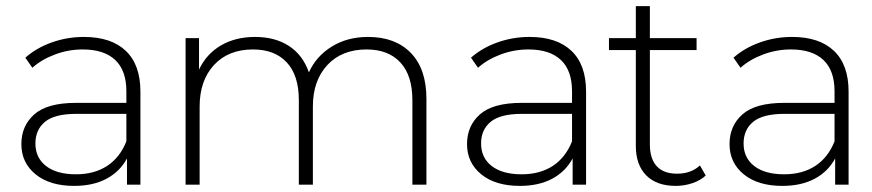

<svg xmlns="http://www.w3.org/2000/svg" viewBox="-20 -605 2858 629"><path d="M440 -305V0H396V-86Q373 -43 329 -19.5Q285 4 223 4Q143 4 96.5 -34Q50 -72 50 -133Q50 -193 92.5 -230.5Q135 -268 229 -268H394V-306Q394 -374 357.5 -408.5Q321 -443 251 -443Q204 -443 160 -426.5Q116 -410 86 -383L63 -416Q99 -448 149.5 -466Q200 -484 255 -484Q344 -484 392 -438.5Q440 -393 440 -305ZM394 -142V-232H230Q159 -232 127.5 -206Q96 -180 96 -135Q96 -88 131 -61Q166 -34 229 -34Q289 -34 331 -61.5Q373 -89 394 -142Z M1377 -281V0H1331V-277Q1331 -358 1291.5 -400.5Q1252 -443 1181 -443Q1100 -443 1052.5 -392Q1005 -341 1005 -256V0H959V-277Q959 -358 919.5 -400.5Q880 -443 809 -443Q728 -443 681 -392Q634 -341 634 -256V0H588V-480H632V-377Q656 -428 703.5 -456Q751 -484 816 -484Q881 -484 926.5 -454.5Q972 -425 992 -368Q1016 -421 1067 -452.5Q1118 -484 1186 -484Q1275 -484 1326 -431.5Q1377 -379 1377 -281Z M1900 -305V0H1856V-86Q1833 -43 1789 -19.5Q1745 4 1683 4Q1603 4 1556.5 -34Q1510 -72 1510 -133Q1510 -193 1552.5 -230.5Q1595 -268 1689 -268H1854V-306Q1854 -374 1817.5 -408.5Q1781 -443 1711 -443Q1664 -443 1620 -426.5Q1576 -410 1546 -383L1523 -416Q1559 -448 1609.5 -466Q1660 -484 1715 -484Q1804 -484 1852 -438.5Q1900 -393 1900 -305ZM1854 -142V-232H1690Q1619 -232 1587.5 -206Q1556 -180 1556 -135Q1556 -88 1591 -61Q1626 -34 1689 -34Q1749 -34 1791 -61.5Q1833 -89 1854 -142Z M2292 -30Q2275 -14 2248.5 -5Q2222 4 2194 4Q2131 4 2097 -30.5Q2063 -65 2063 -127V-441H1975V-480H2063V-585H2109V-480H2262V-441H2109V-132Q2109 -85 2131.5 -60.5Q2154 -36 2198 -36Q2244 -36 2273 -63Z M2760 -305V0H2716V-86Q2693 -43 2649 -19.5Q2605 4 2543 4Q2463 4 2416.5 -34Q2370 -72 2370 -133Q2370 -193 2412.5 -230.5Q2455 -268 2549 -268H2714V-306Q2714 -374 2677.5 -408.5Q2641 -443 2571 -443Q2524 -443 2480 -426.5Q2436 -410 2406 -383L2383 -416Q2419 -448 2469.5 -466Q2520 -484 2575 -484Q2664 -484 2712 -438.5Q2760 -393 2760 -305ZM2714 -142V-232H2550Q2479 -232 2447.5 -206Q2416 -180 2416 -135Q2416 -88 2451 -61Q2486 -34 2549 -34Q2609 -34 2651 -61.5Q2693 -89 2714 -142Z"/></svg>

Font: Montserrat Ace
Style: Light
Weight: 300
Designer: Julieta Ulanovsky
Foundry: Julieta Ulanovsky
Version: Version 1